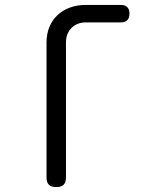

<svg xmlns="http://www.w3.org/2000/svg" viewBox="-20 -750 640 780"><path d="M248 -30Q248 -9 238.5 0.5Q229 10 209 10Q188 10 178.5 0.5Q169 -9 169 -30V-577Q169 -612 180.5 -640Q192 -668 213 -688Q234 -708 263.5 -719Q293 -730 329 -730H471Q488 -730 497 -721Q506 -712 506 -695Q506 -677 497 -668Q488 -659 471 -659H329Q293 -659 270.5 -636.5Q248 -614 248 -577Z"/></svg>

Font: Maple Mono NL Light
Style: Regular
Weight: 300
Monospace: yes
Designer: subframe7536
Version: Version 7.000